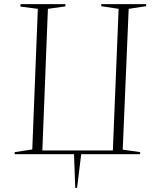

<svg xmlns="http://www.w3.org/2000/svg" viewBox="-20 -750 749 934"><path d="M346 164 340 0H51L52 -10L137 -23L164 -707L79 -718L80 -730H298V-719L213 -707L186 -18H529L557 -707L472 -720L473 -730H691V-720L606 -707L577 -22L662 -10L661 0H375L355 164Z"/></svg>

Font: Display Extralight
Style: Italic
Weight: 200
Italic angle: -2°
Designer: Latin by Veronika Burian and Jose Scaglione. Greek by Irene Vlachou. Cyrillic by Vera Evstafieva
Foundry: TypeTogether
Version: Version 3.002